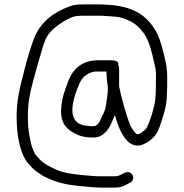

<svg xmlns="http://www.w3.org/2000/svg" viewBox="-20 -686 830 867"><path d="M467 -292V-291C467 -264 463 -238 459 -215C457 -191 447 -173 438 -155C432 -143 425 -116 401 -116C395 -116 388 -116 382 -117L364 -119C353 -121 338 -125 328 -134C285 -170 318 -260 336 -302C348 -335 372 -357 408 -363H461V-358C461 -337 464 -312 467 -292ZM433 161H500C525 161 537 155 556 145L567 139C596 124 578 80 544 94L533 99C522 105 514 110 500 110H433C407 110 392 108 368 106C334 103 292 99 261 90L243 84C212 70 177 55 155 29L143 15C136 8 134 2 130 -9C121 -28 119 -43 113 -72C107 -108 106 -125 106 -161C106 -219 114 -263 127 -310C136 -341 141 -365 151 -398L167 -452C172 -469 176 -484 181 -496C193 -533 221 -558 249 -577L267 -589C273 -592 281 -597 288 -600C299 -606 315 -614 332 -614C340 -615 348 -615 355 -615H430C437 -615 444 -615 453 -614C478 -612 510 -612 531 -605C570 -593 600 -575 622 -545C655 -507 666 -446 679 -391C685 -369 685 -345 684 -318C684 -280 684 -238 676 -208C668 -174 657 -139 643 -110C638 -100 629 -95 622 -90C619 -87 611 -80 601 -80H600C599 -81 599 -81 598 -81H596C583 -94 572 -110 565 -128C547 -178 530 -237 518 -295V-373C518 -380 517 -387 514 -394V-400C514 -408 499 -414 483 -414H425C351 -414 309 -375 288 -319C272 -275 259 -245 256 -193C252 -124 287 -96 334 -76C352 -68 375 -65 401 -65C412 -65 423 -67 432 -71C463 -86 479 -117 493 -153L499 -166L503 -152C510 -129 519 -104 529 -86C544 -60 562 -33 595 -29C617 -26 642 -40 656 -51L670 -63C689 -79 700 -108 709 -138C723 -179 734 -217 734 -272C735 -287 735 -301 735 -317C736 -348 734 -376 729 -402C719 -448 707 -499 689 -536C648 -612 593 -651 488 -663L458 -665C447 -666 438 -666 430 -666H355C330 -666 313 -665 294 -657C221 -631 161 -584 134 -513C118 -472 100 -411 89 -365C73 -301 55 -241 55 -161C55 -77 69 4 105 49C120 67 135 83 156 96L177 110L201 121C240 139 285 149 340 154L363 156C370 157 377 158 385 158C404 160 411 161 433 161ZM459 -215ZM488 -663H487ZM388 107ZM143 15ZM181 -496ZM332 -614ZM684 -318ZM683 -274Z"/></svg>

Font: Blanket
Style: Light
Weight: 300
Foundry: Cannot Into Space Fonts
Version: Version 0.9